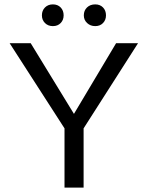

<svg xmlns="http://www.w3.org/2000/svg" viewBox="-20 -855 673 875"><path d="M171 -785Q171 -807 185 -821Q199 -835 221 -835Q243 -835 256.5 -821Q270 -807 270 -785Q270 -764 256.5 -750Q243 -736 221 -736Q199 -736 185 -750Q171 -764 171 -785ZM362 -785Q362 -807 376.5 -821Q391 -835 414 -835Q436 -835 449.5 -821Q463 -807 463 -785Q463 -764 449.5 -750Q436 -736 414 -736Q392 -736 377 -750Q362 -764 362 -785ZM609 -658 361 -270V0H274V-270L24 -658H120L317 -336L509 -658Z"/></svg>

Font: EauTestText Medium
Style: Regular
Weight: 500
Designer: Christian Thalmann (Catharsis Fonts)
Version: Version 0.001;PS 000.001;hotconv 1.0.88;makeotf.lib2.5.64775